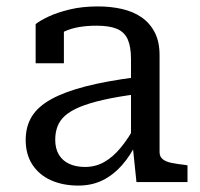

<svg xmlns="http://www.w3.org/2000/svg" viewBox="-20 -567 623 598"><path d="M407 -327V-274Q346 -266 302 -256Q258 -246 229 -234Q200 -222 183 -207Q166 -192 159 -173Q152 -154 152 -132Q152 -104 163.5 -85Q175 -66 196 -56.5Q217 -47 245 -47Q277 -47 304 -62Q331 -77 356 -107Q381 -137 405 -182L406 -123Q386 -82 359.5 -52Q333 -22 299.5 -5.5Q266 11 224 11Q176 11 139 -5.5Q102 -22 81 -54Q60 -86 60 -131Q60 -173 79 -204Q98 -235 139.5 -258Q181 -281 247 -298Q313 -315 407 -327ZM405 0 393 -116 388 -122V-383Q388 -421 378 -444Q368 -467 344.5 -477Q321 -487 281 -487Q221 -487 183 -470Q145 -453 126 -434Q126 -442 130 -450.5Q134 -459 141 -466.5Q148 -474 157.5 -479Q167 -484 179 -486V-370H91V-492Q105 -503 131.5 -515.5Q158 -528 197 -537.5Q236 -547 285 -547Q325 -547 360 -539Q395 -531 421 -513Q447 -495 462 -466Q477 -437 477 -395V-93Q477 -79 487 -71Q497 -63 515 -59.5Q533 -56 559 -53L564 -52V0Z"/></svg>

Font: Roboto Serif
Style: Regular
Weight: 400
Designer: Greg Gazdowicz
Foundry: Commercial Type
Version: Version 1.008